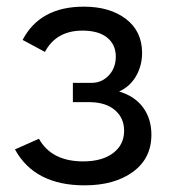

<svg xmlns="http://www.w3.org/2000/svg" viewBox="-20 -550 510 577"><path d="M234 7Q84 7 25 -101L97 -133Q135 -65 230 -65Q287 -65 320 -90Q353 -115 353 -157Q353 -195 326 -218.5Q299 -242 252 -243H199V-301H255Q286 -301 307 -323.5Q328 -346 328 -380Q328 -416 302 -437Q276 -458 228 -458Q149 -458 115 -394L48 -430Q100 -530 232 -530Q310 -530 358.5 -493Q407 -456 407 -391Q407 -353 389 -321.5Q371 -290 338 -275Q385 -261 410 -227Q435 -193 435 -145Q435 -74 379.5 -33.5Q324 7 234 7Z"/></svg>

Font: Raleway-v4020 Medium
Style: Regular
Weight: 500
Designer: Matt McInerney, Pablo Impallari, Rodrigo Fuenzalida
Foundry: Matt McInerney, Pablo Impallari, Rodrigo Fuenzalida
Version: Version 4.020;PS 004.020;hotconv 1.0.88;makeotf.lib2.5.64775